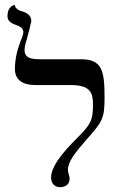

<svg xmlns="http://www.w3.org/2000/svg" viewBox="-20 -766 516 797"><path d="M82 -558C82 -570 86 -588 91 -602C94 -611 110 -675 110 -678C110 -704 89 -714 71 -719C63 -721 43 -728 41 -746C41 -745 11 -743 11 -698C11 -676 33 -667 45 -663C58 -658 77 -651 77 -633C77 -624 71 -607 66 -597C54 -565 42 -527 42 -479C42 -434 75 -413 125 -413H273C355 -413 366 -381 366 -332C366 -268 357 -251 308 -201C274 -167 192 -87 192 -30C192 -3 208 11 230 11C252 11 269 -1 269 -25C269 -36 262 -46 262 -61C262 -95 292 -132 335 -182C406 -261 414 -274 414 -361C414 -470 405 -520 317 -520H147C110 -520 82 -525 82 -558Z"/></svg>

Font: Libertinus Serif Display
Style: Regular
Weight: 400
Designer: Philipp H. Poll
Foundry: Khaled Hosny
Version: Version 6.1